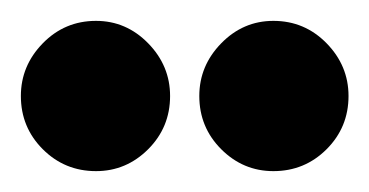

<svg xmlns="http://www.w3.org/2000/svg" viewBox="-20 -576 354 184"><path d="M0 -484Q0 -513 21 -534.5Q42 -556 72 -556Q101 -556 122 -534.5Q143 -513 143 -484Q143 -454 122 -433Q101 -412 72 -412Q42 -412 21 -433Q0 -454 0 -484ZM171 -484Q171 -513 192 -534.5Q213 -556 242 -556Q272 -556 293 -534.5Q314 -513 314 -484Q314 -454 293 -433Q272 -412 242 -412Q213 -412 192 -433Q171 -454 171 -484Z"/></svg>

Font: Zain Black
Style: Regular
Weight: 900
Designer: Zain,Boutros
Foundry: Mobile Telecommunications Company (Zain), 2024
Version: Version 1.50; ttfautohint (v1.8.4)